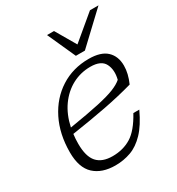

<svg xmlns="http://www.w3.org/2000/svg" viewBox="-176 -843 893 966"><g transform="rotate(-30 270.5 -360.0)"><path d="M456.5 -173.5Q422.5 -100.5 384.5 -60.8Q346.5 -21 303.8 -5.5Q261 10 213.5 10Q135.5 10 91 -31.2Q46.5 -72.5 46.5 -161.5Q46.5 -267.5 87.2 -349Q128 -430.5 199.5 -476.2Q271 -522 363 -522Q433.5 -522 467 -490.2Q500.5 -458.5 500.5 -404Q500.5 -358.5 477.5 -307Q397.5 -284.5 307.8 -267.2Q218 -250 108 -233.5Q104.5 -206.5 104.5 -178Q104.5 -104 134 -70.8Q163.5 -37.5 224 -37.5Q285.5 -37.5 332.2 -66.2Q379 -95 422 -173.5ZM350.5 -483.5Q294 -483.5 245.5 -457.8Q197 -432 162.5 -383.8Q128 -335.5 113.5 -267.5Q222.5 -285 286.2 -299Q350 -313 384 -326.8Q418 -340.5 437.5 -357.5Q450.5 -409 431.8 -446.2Q413 -483.5 350.5 -483.5ZM541 -730.5 368 -567.5H315.5L242 -730.5H282.5L351 -613L491.5 -730.5Z"/></g></svg>

Font: Newsreader Caption Light
Style: Italic
Weight: 300
Italic angle: -17°
Designer: Hugues Gentile
Foundry: Production Type
Version: Version 1.001